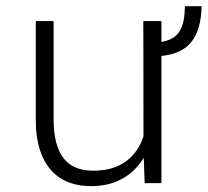

<svg xmlns="http://www.w3.org/2000/svg" viewBox="-20 -597 677 626"><path d="M637.2 -576.7Q636.2 -502.4 605.2 -461.9Q574.2 -421.4 506.3 -414.6V0H451.7L448.7 -82.5Q422.4 -39.1 379.2 -14.6Q335.9 9.8 276.9 9.8Q232.9 9.8 199.5 -4.4Q166 -18.6 143.3 -45.9Q120.6 -73.2 108.6 -112.8Q96.7 -152.3 96.7 -203.1V-528.3H154.8V-202.1Q155.8 -122.6 187 -81.5Q218.3 -40.5 283.7 -40.5Q349.6 -40.5 390.6 -70.8Q431.6 -101.1 447.8 -152.8L447.3 -528.3H506.3V-460.4Q527.8 -463.9 542.5 -472.7Q557.1 -481.4 565.9 -495.8Q574.7 -510.3 578.6 -530.3Q582.5 -550.3 583 -576.7Z"/></svg>

Font: Roboto Mono Light
Style: Regular
Weight: 300
Designer: Google
Version: Version 2.000985; 2015; ttfautohint (v1.3)